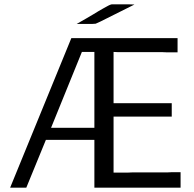

<svg xmlns="http://www.w3.org/2000/svg" viewBox="-20 -871 901 891"><path d="M336 -760Q357 -772 378 -784Q399 -796 412 -804Q425 -812 437.5 -819.5Q450 -827 457.5 -831Q465 -835 472 -839Q479 -843 483 -845Q487 -847 490.5 -848.5Q494 -850 496.5 -850.5Q499 -851 501 -851Q503 -851 506 -851H574L604 -850L446 -771L424 -761L409 -760ZM27 0 311 -694H804V-628H757L734 -629H529L507 -630V-392H777V-330H507V-70H572L596 -71H758L779 -72H818V0H418V-222H193L102 0ZM217 -278H418V-630H360Z"/></svg>

Font: CMU Sans Serif
Style: Medium
Weight: 500
Version: Version 0.7.0